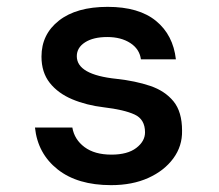

<svg xmlns="http://www.w3.org/2000/svg" viewBox="-20 -528 640 560"><path d="M304 12Q206 12 148 -34Q90 -80 82 -156H191Q197 -121 226.5 -99Q256 -77 305 -77Q352 -77 377.5 -96.5Q403 -116 403 -142Q403 -180 372.5 -194Q342 -208 283 -215Q232 -221 190.5 -238.5Q149 -256 125 -286.5Q101 -317 101 -363Q101 -428 152 -468Q203 -508 294 -508Q385 -508 435 -467Q485 -426 493 -355H391Q387 -385 360 -402.5Q333 -420 293 -420Q252 -420 228 -404.5Q204 -389 204 -364Q204 -310 320 -298Q375 -292 418 -277.5Q461 -263 486 -232.5Q511 -202 511 -147Q512 -102 485.5 -66Q459 -30 412.5 -9Q366 12 304 12Z"/></svg>

Font: DM Mono Medium
Style: Regular
Weight: 500
Designer: Colophon Foundry
Foundry: Colophon Foundry
Version: Version 1.000; ttfautohint (v1.8.2.53-6de2)